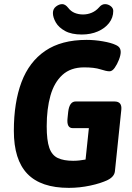

<svg xmlns="http://www.w3.org/2000/svg" viewBox="-20 -901 641 929"><path d="M313 8Q178 8 112.5 -60Q47 -128 47 -268Q47 -405 84 -503.5Q121 -602 199 -655Q277 -708 399 -708Q438 -708 478 -701Q518 -694 539 -684Q553 -678 558.5 -669.5Q564 -661 564 -649Q564 -634 555.5 -612Q547 -590 535 -573Q523 -556 510 -556Q495 -556 466 -565.5Q437 -575 387 -575Q322 -575 282 -538.5Q242 -502 224 -438Q206 -374 206 -290Q206 -222 218.5 -186Q231 -150 259.5 -136.5Q288 -123 334 -123Q362 -123 394 -129L410 -281H332Q301 -281 307 -331L310 -360Q316 -410 346 -410H534Q571 -410 567 -370L536 -72Q533 -46 501 -30Q468 -14 416.5 -3Q365 8 313 8ZM376 -734Q326 -734 295 -751Q264 -768 250 -792.5Q236 -817 236 -838Q236 -858 251 -869.5Q266 -881 281 -881Q296 -881 310 -863Q323 -846 341.5 -838.5Q360 -831 382 -831Q404 -831 424 -839.5Q444 -848 459 -865Q472 -881 488 -881Q503 -881 515.5 -871.5Q528 -862 528 -848Q528 -816 508 -790Q488 -764 453.5 -749Q419 -734 376 -734Z"/></svg>

Font: Asap Semi Condensed Semi Condensed Regular
Style: Bold Italic
Weight: 700
Width: 4
Italic angle: -6°
Designer: Pablo Cosgaya
Foundry: Omnibus-Type
Version: Version 3.001; ttfautohint (v1.8.4.7-5d5b)